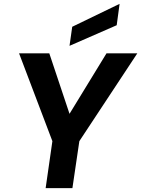

<svg xmlns="http://www.w3.org/2000/svg" viewBox="-20 -977 733 997"><path d="M217 0 252 -244 79 -700H236L341 -386L533 -700H693L392 -244L356 0ZM341 -739 355 -838 601 -957 586 -846Z"/></svg>

Font: Host Grotesk Black
Style: Italic
Weight: 900
Italic angle: -8°
Designer: Doğukan Karapınar based on Poppins by Indian Type Foundry, Jonny Pinhorn
Foundry: Element Type
Version: Version 1.000; ttfautohint (v1.8.4.7-5d5b);gftools[0.9.33]